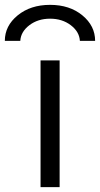

<svg xmlns="http://www.w3.org/2000/svg" viewBox="-51 -767 410 787"><path d="M-31.2 -599.6Q-31.2 -661.1 21.5 -704.1Q74.2 -747.1 154.3 -747.1Q234.4 -747.1 286.6 -704.1Q338.9 -661.1 338.9 -599.6H276.4Q274.4 -636.7 239.3 -663.6Q204.1 -690.4 154.3 -690.4Q104.5 -690.4 69.3 -663.6Q34.2 -636.7 32.2 -599.6ZM115.2 0V-519.5H193.4V0Z"/></svg>

Font: GenEi M Gothic v2 Regular
Style: Regular
Weight: 400
Version: Version 2.0